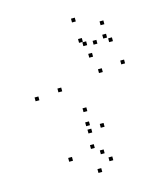

<svg xmlns="http://www.w3.org/2000/svg" viewBox="-117 -656 853 976"><g transform="rotate(-15 310.0 -168.0)"><path d="M554.6 -274.2V-294.2H534.6V-274.2ZM500.1 -424.7V-444.7H480.1V-424.7ZM392.5 -413.6V-433.6H372.5V-413.6ZM406.2 -349.2V-369.2H386.2V-349.2ZM433.8 -260.9V-280.9H413.8V-260.9ZM306.5 -89.4V-109.4H286.5V-89.4ZM209.2 -219.5V-239.5H189.2V-219.5ZM375.6 -435.5V-455.5H355.6V-435.5ZM444.7 -407.4V-427.4H424.7V-407.4ZM524.3 -399.3V-419.3H504.3V-399.3ZM504.5 -493.8V-513.8H484.5V-493.8ZM367.8 -544.8V-564.8H347.8V-544.8ZM85.4 -205.8V-225.8H65.4V-205.8ZM302.7 21.9V1.9H282.7V21.9ZM369.4 185.8V165.8H349.4V185.8ZM336.1 140.2V120.2H316.1V140.2ZM294.6 101.2V81.2H274.6V101.2ZM370.6 10V-10H350.6V10ZM301 -16.8V-36.8H281V-16.8ZM170.8 135.4V115.4H150.8V135.4ZM299.8 228.8V208.8H279.8V228.8Z"/></g></svg>

Font: Monaspace Radon Dots Var
Style: Regular
Weight: 400
Designer: Riley Cran and the Lettermatic Team
Version: Version 1.100 (Monaspace Radon Dots)